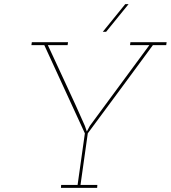

<svg xmlns="http://www.w3.org/2000/svg" viewBox="-20 -903 821 923"><path d="M274 -14 273 0H447L448 -14H367L402 -262Q480 -368 558.5 -473.5Q637 -579 715 -686H779L781 -700H607L605 -686H698L412 -298L398 -272H397L388 -298Q345 -396 300 -492Q255 -588 210 -686H305L307 -700H133L131 -686H193Q242 -580 290.5 -474Q339 -368 388 -262L353 -14ZM474 -750H490Q517 -783 544 -816.5Q571 -850 598 -883H582Q555 -850 528 -816.5Q501 -783 474 -750Z"/></svg>

Font: Josefin Slab Thin
Style: Italic
Weight: 100
Italic angle: -12°
Designer: Santiago Orozco
Foundry: Typemade
Version: Version 2.000